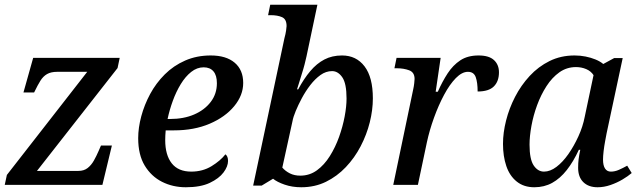

<svg xmlns="http://www.w3.org/2000/svg" viewBox="-21 -780 2696 810"><path d="M-1 0 8 -42 347 -477H220Q194 -477 177.5 -467.5Q161 -458 149.5 -439.5Q138 -421 125 -394L123 -390H78L119 -536H484L475 -493L135 -59H310Q333 -59 348.5 -71Q364 -83 375 -102.5Q386 -122 395 -143L405 -166H451L411 0Z M763 10Q708 10 662.5 -13Q617 -36 589.5 -81.5Q562 -127 562 -197Q562 -241 575 -289.5Q588 -338 612.5 -383.5Q637 -429 674 -466Q711 -503 760 -524.5Q809 -546 868 -546Q933 -546 969 -515.5Q1005 -485 1005 -430Q1005 -378 967 -332Q929 -286 863.5 -258Q798 -230 713 -230H678Q677 -219 676.5 -208.5Q676 -198 676 -189Q676 -126 703.5 -91Q731 -56 786 -56Q834 -56 871.5 -79Q909 -102 930 -129Q941 -121 941 -101Q941 -78 922 -52.5Q903 -27 864 -8.5Q825 10 763 10ZM696 -278Q754 -278 798 -297Q842 -316 868 -350Q894 -384 894 -429Q894 -462 879.5 -479Q865 -496 838 -496Q810 -496 785.5 -476.5Q761 -457 741.5 -425Q722 -393 708 -354.5Q694 -316 686 -278Z M1250 10Q1212 10 1180 -1Q1148 -12 1131 -26L1083 3H1047L1179 -619Q1184 -637 1186 -651.5Q1188 -666 1188 -670Q1188 -699 1169 -707.5Q1150 -716 1121 -716H1110L1119 -760H1318L1272 -542Q1269 -528 1264 -508.5Q1259 -489 1252.5 -469Q1246 -449 1241 -431.5Q1236 -414 1232 -403H1237Q1261 -448 1288 -480Q1315 -512 1347.5 -529Q1380 -546 1422 -546Q1482 -546 1517 -500Q1552 -454 1552 -365Q1552 -316 1539 -264Q1526 -212 1500.5 -163Q1475 -114 1438 -75Q1401 -36 1354 -13Q1307 10 1250 10ZM1246 -39Q1285 -39 1316 -61.5Q1347 -84 1370.5 -121.5Q1394 -159 1409.5 -202.5Q1425 -246 1433 -288.5Q1441 -331 1441 -364Q1441 -428 1423 -454Q1405 -480 1380 -480Q1354 -480 1331 -463.5Q1308 -447 1288 -421Q1268 -395 1252.5 -366Q1237 -337 1226.5 -311.5Q1216 -286 1213 -269L1170 -73Q1183 -58 1202 -48.5Q1221 -39 1246 -39Z M1722 -402Q1725 -415 1726.5 -428.5Q1728 -442 1728 -447Q1728 -475 1705 -483.5Q1682 -492 1653 -492H1643L1652 -536H1838L1817 -393H1826Q1845 -436 1867.5 -470.5Q1890 -505 1921 -525.5Q1952 -546 1998 -546Q2042 -546 2063 -526.5Q2084 -507 2084 -475Q2084 -437 2062.5 -415.5Q2041 -394 1994 -394Q1994 -432 1986 -454.5Q1978 -477 1953 -477Q1928 -477 1902 -450.5Q1876 -424 1852.5 -380Q1829 -336 1810 -283.5Q1791 -231 1780 -180L1742 0H1638Z M2233 10Q2189 10 2159 -14Q2129 -38 2115 -79.5Q2101 -121 2101 -173Q2101 -220 2114 -271.5Q2127 -323 2152 -371.5Q2177 -420 2213.5 -459.5Q2250 -499 2297.5 -522.5Q2345 -546 2403 -546Q2427 -546 2449.5 -541.5Q2472 -537 2491.5 -529Q2511 -521 2524 -510L2570 -535H2606L2538 -217Q2536 -206 2532 -185Q2528 -164 2525.5 -142.5Q2523 -121 2523 -107Q2523 -82 2531.5 -69Q2540 -56 2556 -56Q2573 -56 2590 -63.5Q2607 -71 2625 -81L2644 -50Q2629 -37 2605.5 -23Q2582 -9 2554.5 0.5Q2527 10 2500 10Q2462 10 2440 -11.5Q2418 -33 2418 -72Q2418 -92 2420 -108Q2422 -124 2427 -148H2421Q2398 -98 2370 -62.5Q2342 -27 2308.5 -8.5Q2275 10 2233 10ZM2274 -56Q2300 -56 2326.5 -76Q2353 -96 2376.5 -129.5Q2400 -163 2419 -204.5Q2438 -246 2446 -288L2483 -463Q2472 -480 2452 -488.5Q2432 -497 2409 -497Q2370 -497 2339 -475Q2308 -453 2284.5 -416.5Q2261 -380 2245 -336.5Q2229 -293 2221 -249Q2213 -205 2213 -170Q2213 -108 2230.5 -82Q2248 -56 2274 -56Z"/></svg>

Font: ET Text
Style: Italic
Weight: 470
Italic angle: -12°
Designer: Monotype Design Team
Foundry: Monotype Imaging Inc.
Version: Version 2.009